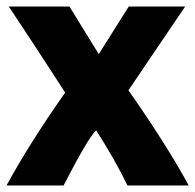

<svg xmlns="http://www.w3.org/2000/svg" viewBox="-28 -558 599 589"><path d="M267 -158Q245 -140 167 11H-8Q64 -121 172 -274L73 -426L-1 -538H185L275 -392L367 -538H540L366 -281Q483 -114 551 11H363Q325 -68 267 -158Z"/></svg>

Font: Repo
Style: ExtraBold
Weight: 800
Designer: Stefan Peev
Foundry: Context Ltd
Version: Version 001.000